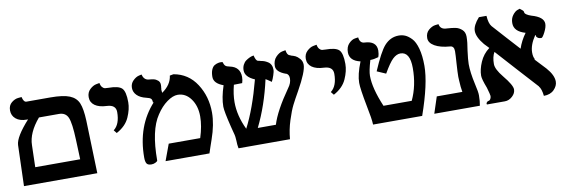

<svg xmlns="http://www.w3.org/2000/svg" viewBox="-47 -890 3575 1220"><g transform="rotate(-10 1740.5 -280.0)"><path d="M329.1 -413.1H200.2Q127 -327.1 126 -247.1L122.1 -106H412.1Q411.1 -127 409.7 -169.4Q408.2 -211.9 407.2 -232.9Q403.3 -340.8 387.7 -377Q372.1 -413.1 329.1 -413.1ZM30.8 0 39.1 -264.2Q42 -315.9 129.9 -413.1H121.1Q77.1 -413.1 52 -434.1Q26.9 -455.1 26.9 -488.8Q26.9 -521 48.3 -538.6Q69.8 -556.2 91.8 -558.1L113.8 -560.1Q121.6 -525.9 139.2 -525.9H293Q376 -525.9 417.5 -509Q459 -492.2 474.6 -454.6Q490.2 -417 493.2 -340.8L503.9 0Z M669.9 -230 653.8 -250Q695.8 -282.2 695.8 -360.8Q695.8 -407.7 637.7 -410.2Q587.9 -412.1 560.8 -431.6Q533.7 -451.2 533.7 -484.9Q533.7 -515.6 554.2 -534.9Q574.7 -554.2 595.7 -558.1L616.7 -562Q619.6 -543.9 628.2 -534.4Q636.7 -524.9 644.8 -523.4Q652.8 -522 667 -522Q732.9 -522 754.4 -500.5Q775.9 -479 775.9 -410.2Q775.9 -365.2 752.9 -313.7Q730 -262.2 669.9 -230Z M1065.4 -530.8 1089.4 -535.2Q1183.6 -519 1236.1 -438Q1288.6 -356.9 1288.6 -252.9Q1288.6 -176.8 1256.3 -85Q1251.5 -70.8 1241.5 -42Q1231.4 -13.2 1227.5 0H944.3L983.4 -106H1186.5Q1210.4 -180.2 1210.4 -242.2Q1210.4 -310.1 1177 -356Q1143.6 -401.9 1092.3 -401.9Q1061.5 -401.9 1023.4 -374.5Q985.4 -347.2 954.6 -299.8Q892.6 -209 892.6 -13.2Q892.6 -8.3 879.9 -1.7Q867.2 4.9 853.5 4.9Q829.6 4.9 822 -7.6Q814.5 -20 814.5 -45.9Q814.5 -250 936.5 -382.8L930.2 -379.9Q930.2 -398.9 922.9 -406Q915.5 -413.1 893.6 -418Q855.5 -426.8 835 -447.3Q814.5 -467.8 814.5 -495.1Q814.5 -522.9 833.5 -541.5Q852.5 -560.1 871.1 -564.5L889.2 -568.8Q897.9 -534.7 925.3 -529.8Q947.3 -527.8 960.9 -524.9Q974.6 -522 987.1 -511.5Q999.5 -501 999.5 -482.9Q999.5 -469.7 997.6 -463.9L998.5 -464.8Q996.6 -457 996.6 -452.1Q996.6 -443.4 998.5 -431.2Q1058.6 -472.7 1065.4 -530.8Z M1915 -451.2Q1915 -407.2 1851.1 -293Q1823.2 -244.1 1806.6 -211.2Q1790 -178.2 1771 -119.1Q1752 -60.1 1747.1 0H1415Q1410.2 -25.9 1410.2 -48.8Q1408.2 -81.1 1405.8 -87.9Q1402.8 -99.1 1397.9 -118.2Q1393.1 -137.2 1391.1 -145Q1366.2 -245.1 1365.7 -276.9Q1365.7 -334 1391.1 -411.1Q1330.1 -433.1 1330.1 -475.1Q1330.1 -502.9 1337.9 -521.5Q1345.7 -540 1357.9 -547.1Q1370.1 -554.2 1382.1 -556.6Q1394 -559.1 1401.9 -558.1L1410.2 -557.1Q1415 -540 1422.4 -532.5Q1429.7 -524.9 1450.7 -521Q1515.6 -507.8 1516.1 -442.9Q1516.1 -421.9 1509.8 -403.8Q1465.8 -403.8 1457 -402.8H1456.1Q1440.9 -342.8 1440.9 -293Q1440.9 -205.1 1484.9 -113.8Q1545.9 -231 1593.8 -413.1Q1532.7 -439 1532.7 -481.9Q1532.7 -502 1540.8 -517.6Q1548.8 -533.2 1560.3 -541.5Q1571.8 -549.8 1583.7 -555.4Q1595.7 -561 1604 -562.5L1611.8 -564Q1619.6 -529.8 1632.8 -525.9Q1634.8 -525.9 1637.5 -525.4Q1640.1 -524.9 1641.1 -524.9Q1642.1 -523.9 1643.6 -523.9Q1645 -523.9 1646 -522.9Q1662.1 -520 1672.1 -516.6Q1682.1 -513.2 1695.1 -505.1Q1708 -497.1 1714.4 -483.6Q1720.7 -470.2 1720.7 -451.2Q1720.7 -442.4 1712.9 -418.2Q1705.1 -394 1696.8 -378.9Q1667 -399.9 1660.2 -402.8Q1624 -239.7 1558.1 -106H1674.8Q1700.7 -191.9 1792 -321.8Q1814 -350.6 1814 -380.9Q1814 -407.7 1793.9 -415V-414.1Q1732.9 -436 1732.9 -474.1Q1732.9 -510.3 1753.9 -532.2Q1774.9 -554.2 1795.9 -558.1L1816.9 -562Q1820.8 -533.2 1835 -526.9Q1841.8 -525.9 1843.8 -523.9H1841.8Q1842.8 -522.9 1843.8 -522.9Q1861.8 -518.1 1873.8 -512.5Q1885.7 -506.8 1900.4 -490.5Q1915 -474.1 1915 -451.2Z M2070.8 -230 2054.7 -250Q2096.7 -282.2 2096.7 -360.8Q2096.7 -407.7 2038.6 -410.2Q1988.8 -412.1 1961.7 -431.6Q1934.6 -451.2 1934.6 -484.9Q1934.6 -515.6 1955.1 -534.9Q1975.6 -554.2 1996.6 -558.1L2017.6 -562Q2020.5 -543.9 2029.1 -534.4Q2037.6 -524.9 2045.7 -523.4Q2053.7 -522 2067.9 -522Q2133.8 -522 2155.3 -500.5Q2176.8 -479 2176.8 -410.2Q2176.8 -365.2 2153.8 -313.7Q2130.9 -262.2 2070.8 -230Z M2242.2 -275.9Q2242.2 -329.1 2274.4 -409.2Q2205.6 -424.3 2205.1 -479Q2205.1 -515.1 2225.1 -535.6Q2245.1 -556.2 2265.6 -559.1L2286.1 -562Q2290 -524.9 2318.4 -522.9Q2397.5 -520 2397.5 -458Q2397.5 -436 2390.1 -416Q2361.3 -407.2 2337.4 -407.2Q2317.4 -339.4 2317.4 -308.1Q2317.4 -228 2369.1 -106H2551.3Q2594.2 -196.8 2594.2 -310.1Q2594.2 -415 2532.2 -415Q2507.3 -415 2482.9 -392.1Q2458.5 -369.1 2421.4 -304.2L2364.3 -329.1Q2415 -447.3 2448.2 -484.9Q2487.3 -528.8 2541.5 -528.8Q2563.5 -528.8 2582.8 -520.5Q2602.1 -512.2 2623 -490.7Q2644 -469.2 2656.7 -423.1Q2669.4 -377 2669.4 -311Q2669.4 -197.3 2600.1 0H2283.2Q2282.2 -36.1 2264.2 -124Q2242.2 -237.8 2242.2 -275.9Z M2948.2 -272.9Q2948.2 -219.7 2965.3 -143.1Q2978.5 -86.9 2978 -65.9Q2978 -26.9 2972.2 0H2678.2L2712.9 -106H2877.9Q2872.1 -136.7 2870.1 -183.1Q2869.1 -189.9 2869.1 -205.1Q2869.1 -232.9 2873 -291Q2877 -345.2 2877 -369.1Q2877 -402.3 2851.1 -403.8Q2789.1 -408.7 2753.2 -429.4Q2717.3 -450.2 2717.3 -481Q2717.3 -514.2 2738.8 -532.5Q2760.3 -550.8 2781.7 -553.7L2803.2 -556.2Q2809.1 -520 2852.1 -520Q2886.2 -518.1 2907.7 -513.4Q2929.2 -508.8 2947.3 -492.4Q2965.3 -476.1 2965.3 -446.8Q2965.3 -411.6 2956.1 -359.9Q2948.2 -299.8 2948.2 -272.9Z M3472.2 -440.9Q3472.2 -418.9 3456.1 -387.5Q3439.9 -356 3432.1 -356Q3409.2 -356 3399.9 -372.1H3400.9Q3397.5 -377.4 3401.9 -379.9Q3401.9 -379.9 3396 -379.9Q3357.9 -323.7 3357.9 -274.9Q3357.9 -246.1 3368.2 -230H3363.8Q3385.7 -207 3430.2 -159.2Q3474.1 -109.4 3474.1 -67.9Q3474.1 -40 3450 -15.6Q3425.8 8.8 3383.8 8.8Q3378.9 -37.1 3362.8 -55.2H3363.8Q3320.8 -102.1 3242.9 -188Q3165 -273.9 3123 -320.8Q3106 -292 3106 -245.1Q3106 -211.9 3149.9 -158.2Q3204.1 -92.3 3204.1 -64.9Q3204.1 -40 3182.1 -20Q3160.2 0 3133.8 0H3018.1Q3014.2 -5.9 3020 -13.4Q3025.9 -21 3036.1 -22Q3041 -22.9 3045.4 -31.5Q3049.8 -40 3049.8 -49.8Q3049.8 -57.6 3036.1 -105Q3013.2 -164.1 3013.2 -186Q3013.2 -226.1 3033.7 -273.4Q3054.2 -320.8 3095.2 -351.1Q3090.3 -356 3080.6 -366.5Q3070.8 -377 3065.9 -381.8Q3022.9 -433.6 3022.9 -473.1Q3022.9 -509.3 3064 -555.2H3112.8Q3115.7 -506.3 3132.8 -485.8Q3158.7 -456.1 3211.9 -397.9Q3265.1 -339.8 3290 -312Q3306.2 -360.8 3338.9 -405.8Q3265.6 -426.8 3266.1 -481Q3266.1 -510.7 3281.5 -531.2Q3296.9 -551.8 3312.5 -557.6L3328.1 -563Q3349.1 -547.9 3351.1 -542Q3352.1 -535.2 3353.5 -531Q3355 -526.9 3365 -520Q3375 -513.2 3394 -506.8Q3472.2 -484.9 3472.2 -440.9Z"/></g></svg>

Font: Linux Libertine
Style: Semibold
Weight: 600
Designer: Philipp H. Poll
Foundry: Philipp H. Poll
Version: Version 5.1.2 ; ttfautohint (v0.9)